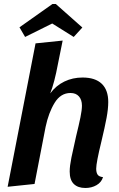

<svg xmlns="http://www.w3.org/2000/svg" viewBox="-20 -916 595 956"><path d="M230 -451Q259 -490 300.5 -510Q342 -530 391 -530Q454 -530 486.5 -499Q519 -468 519 -408Q519 -374 510.5 -328.5Q502 -283 485 -212Q459 -106 459 -76Q459 -57 466 -46.5Q473 -36 493 -34Q485 -8 460.5 6Q436 20 405 20Q368 20 347.5 0Q327 -20 327 -62Q327 -89 335.5 -131Q344 -173 359 -238Q373 -295 380.5 -331.5Q388 -368 388 -390Q388 -419 373 -436Q358 -453 331 -453Q282 -453 252 -404Q222 -355 207 -284L152 0L18 14L157 -700L292 -714L269 -600Q251 -503 230 -451ZM105 -732 77 -780 241 -896H258L390 -779L347 -732L240 -799Z"/></svg>

Font: Sansita Medium Italic
Style: Regular
Weight: 500
Italic angle: -11°
Designer: Pablo Cosgaya
Foundry: Omnibus-Type
Version: Version 1.006